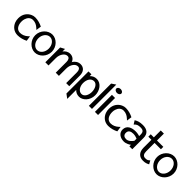

<svg xmlns="http://www.w3.org/2000/svg" viewBox="285 -2024 3598 3598"><g transform="rotate(45 2084.5 -225.0)"><path d="M23 -226C23 -192 28 -160 39 -131C71 -48 142 11 240 11C310 11 381 -11 431 -37L434 -38L419 -141L388 -113C348 -78 297 -54 240 -54C221 -54 202 -58 186 -66C141 -88 110 -145 110 -226C110 -251 113 -273 120 -294C138 -353 179 -398 244 -398C301 -398 349 -374 388 -338L419 -310L434 -413L431 -414C381 -440 310 -462 240 -462C209 -462 184 -456 158 -444C84 -411 23 -338 23 -226Z M473 -226C473 -95 580 11 694 11C808 11 913 -95 913 -226C913 -357 808 -462 694 -462C580 -462 473 -357 473 -226ZM555 -226C555 -323 618 -399 694 -399C770 -399 831 -323 831 -226C831 -129 770 -52 694 -52C618 -52 555 -129 555 -226Z M966 0H1050V-196C1050 -252 1068 -296 1090 -327C1110 -355 1139 -379 1178 -379C1221 -379 1242 -341 1242 -286V0H1326V-196C1326 -252 1344 -296 1366 -327C1386 -355 1415 -379 1454 -379C1497 -379 1518 -341 1518 -286V0H1600V-283C1600 -378 1549 -443 1461 -443C1393 -443 1349 -404 1317 -360L1316 -359V-347C1298 -405 1250 -443 1185 -443C1123 -443 1080 -410 1050 -371V-438L966 -393Z M1659 134 1741 195V-43C1770 -12 1810 11 1869 11C1960 11 2065 -83 2065 -225C2065 -343 1988 -462 1869 -462C1809 -462 1768 -437 1737 -404V-451H1659ZM1741 -224C1741 -323 1788 -396 1864 -396C1932 -396 1977 -315 1977 -224C1977 -140 1935 -58 1864 -58C1788 -58 1741 -140 1741 -224Z M2120 0H2202V-645L2120 -590Z M2254 -593C2254 -563 2286 -542 2321 -542C2356 -542 2388 -563 2388 -593C2388 -623 2356 -644 2321 -644C2286 -644 2254 -623 2254 -593ZM2280 0H2363V-451H2280Z M2424 -226C2424 -192 2429 -160 2440 -131C2472 -48 2543 11 2641 11C2711 11 2782 -11 2832 -37L2835 -38L2820 -141L2789 -113C2749 -78 2698 -54 2641 -54C2622 -54 2603 -58 2587 -66C2542 -88 2511 -145 2511 -226C2511 -251 2514 -273 2521 -294C2539 -353 2580 -398 2645 -398C2702 -398 2750 -374 2789 -338L2820 -310L2835 -413L2832 -414C2782 -440 2711 -462 2641 -462C2610 -462 2585 -456 2559 -444C2485 -411 2424 -338 2424 -226Z M2880 -132C2880 -45 2954 11 3053 11C3119 11 3173 -25 3194 -41V0H3270V-298C3270 -409 3207 -462 3092 -462C3011 -462 2963 -444 2921 -418L2917 -416L2961 -345L2966 -350C3001 -389 3034 -399 3092 -399C3159 -399 3187 -375 3187 -304V-265C3172 -270 3129 -282 3083 -282C2973 -282 2880 -241 2880 -132ZM2967 -132C2967 -201 3020 -220 3083 -220C3128 -220 3175 -201 3187 -196V-141C3180 -130 3125 -51 3056 -51C3003 -51 2967 -76 2967 -132Z M3317 -379H3399V-165C3401 -53 3462 11 3561 11C3629 11 3656 -4 3689 -21L3694 -23L3657 -91L3652 -87C3623 -64 3618 -52 3561 -52C3506 -52 3482 -90 3482 -160V-379H3650V-443H3482V-626H3399V-443H3317Z M3701 -226C3701 -95 3808 11 3922 11C4036 11 4141 -95 4141 -226C4141 -357 4036 -462 3922 -462C3808 -462 3701 -357 3701 -226ZM3783 -226C3783 -323 3846 -399 3922 -399C3998 -399 4059 -323 4059 -226C4059 -129 3998 -52 3922 -52C3846 -52 3783 -129 3783 -226Z"/></g></svg>

Font: Charger Sport
Style: DfBdNrw
Weight: 400
Designer: Jasper
Foundry: Cannot Into Space Fonts
Version: Version 1.1